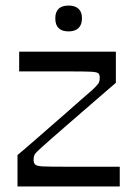

<svg xmlns="http://www.w3.org/2000/svg" viewBox="-20 -671 478 691"><path d="M43 0V-113Q65 -131 94.5 -157Q124 -183 156.5 -211Q189 -239 219.5 -266Q250 -293 274.5 -314.5Q299 -336 312 -347Q329 -363 334 -370.5Q339 -378 339 -392Q339 -403 333.5 -407.5Q328 -412 305 -413Q282 -414 229 -414Q200 -414 177.5 -414Q155 -414 125.5 -414Q96 -414 49 -414V-485H397V-373Q376 -355 346 -329Q316 -303 283 -274.5Q250 -246 219 -219Q188 -192 163.5 -170.5Q139 -149 128 -139Q109 -122 105 -115Q101 -108 101 -95Q101 -84 107 -78.5Q113 -73 136.5 -72Q160 -71 214 -71Q242 -71 269 -71Q296 -71 330 -71Q364 -71 411 -71V0ZM227 -558Q179 -558 179 -605Q179 -628 191 -639.5Q203 -651 227 -651Q250 -651 262.5 -639.5Q275 -628 275 -605Q275 -582 262.5 -570Q250 -558 227 -558Z"/></svg>

Font: Ojuju Medium
Style: Regular
Weight: 500
Designer: Chisaokwu Joboson, Mirko Velimirovic
Foundry: Udi Foundry
Version: Version 1.000